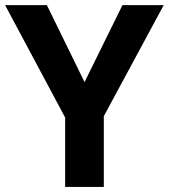

<svg xmlns="http://www.w3.org/2000/svg" viewBox="-20 -734 664 754"><path d="M312 -411.6 460.9 -713.9H623L387.7 -277.8V0H235.8V-272.5L0 -713.9H164.1Z"/></svg>

Font: Viking Open Sans
Style: Bold
Weight: 700
Foundry: Ascender Corporation
Version: Version 2.001